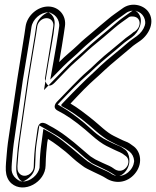

<svg xmlns="http://www.w3.org/2000/svg" viewBox="-20 -719 670 825"><path d="M187 -691C141 -691 97 -652 90 -606L85 -572L54 -378L14 -106C12 -89 10 -73 9 -58C7 -32 4 -8 5 14C6 34 13 55 29 69C82 115 175 64 176 -8C177 -49 180 -82 183 -106L186 -122C201 -113 214 -104 230 -92L262 -67C278 -54 304 -28 323 -15L335 -6C353 9 411 31 434 46C475 73 526 67 559 28C594 -13 586 -65 556 -89C543 -99 532 -107 520 -111C506 -116 482 -129 469 -135C438 -150 405 -184 381 -203C346 -231 314 -256 283 -274C301 -293 316 -310 341 -335C383 -377 389 -379 430 -418C455 -442 516 -491 540 -512C556 -527 567 -532 583 -544C623 -573 647 -628 617 -669C596 -698 544 -712 505 -682C482 -665 464 -654 442 -635C421 -617 398 -599 378 -581C356 -562 336 -547 314 -525C287 -499 263 -482 234 -452C240 -485 253 -562 254 -572L259 -606C266 -652 233 -691 187 -691ZM180 -641C199 -641 212 -625 209 -606L204 -572C200 -543 177 -411 173 -380C173 -380 180 -328 215 -364C232 -381 286 -439 306 -455C331 -476 354 -500 377 -519C409 -545 441 -572 472 -599C493 -617 510 -628 532 -644C535 -647 541 -649 553 -648C587 -645 589 -603 558 -583C557 -582 555 -582 554 -581C540 -568 524 -560 509 -546C501 -539 485 -526 462 -507C438 -488 416 -469 397 -451C379 -434 366 -421 356 -413C317 -380 260 -317 225 -282C223 -280 201 -257 229 -243C263 -226 301 -200 345 -163C363 -148 385 -127 407 -111C432 -93 442 -90 468 -77C492 -65 499 -66 521 -48C533 -39 537 -17 523 0C508 18 487 20 467 4C458 -3 444 -9 421 -19C386 -35 389 -34 369 -47L358 -56C341 -70 312 -96 297 -108L265 -133C243 -150 213 -169 191 -180C185 -183 148 -212 141 -163L133 -106C129 -79 126 -45 125 -2C124 27 88 48 66 29C53 18 54 3 56 -21C58 -48 60 -76 64 -106L103 -378L135 -572L140 -606C143 -625 161 -641 180 -641ZM187 -666H195C221 -662 239 -640 235 -610L230 -576C229 -567 216 -489 210 -456L196 -377L252 -434C280 -462 303 -479 331 -507C352 -527 371 -542 394 -562C414 -579 437 -597 458 -616C478 -633 496 -644 520 -662C548 -683 584 -672 597 -654C615 -629 602 -589 568 -564C553 -553 541 -546 523 -530C501 -510 439 -462 412 -436C373 -398 367 -395 324 -352C299 -327 283 -311 265 -292L243 -269L270 -253C299 -236 330 -212 365 -184C387 -166 421 -131 458 -113C470 -107 494 -93 512 -87C520 -84 528 -79 540 -70C558 -56 566 -19 540 12C516 41 479 45 448 25C420 7 363 -16 351 -25L338 -35V-36C322 -47 294 -73 277 -87L246 -112C229 -125 214 -135 198 -144L166 -163L159 -110C155 -85 152 -51 151 -9C151 7 144 21 134 33C109 62 69 70 46 50C37 42 30 28 30 14C29 -6 32 -30 34 -56C35 -70 37 -85 39 -102L78 -374L110 -568L115 -602C120 -636 154 -666 187 -666ZM180 -666C214 -666 239 -635 234 -602L229 -568C225 -540 205 -425 199 -383C217 -402 268 -456 290 -474C313 -493 336 -519 361 -539C393 -565 425 -591 456 -618C479 -638 497 -649 517 -664C526 -671 539 -674 555 -673C570 -672 583 -666 592 -655C602 -643 605 -629 604 -615C602 -595 592 -576 571 -562C571 -562 571 -563 570 -562C553 -547 539 -539 526 -528C517 -520 501 -507 477 -488C453 -469 433 -450 415 -433C397 -416 382 -403 372 -394C335 -363 278 -301 243 -265V-264C278 -246 319 -219 362 -182C381 -166 402 -146 422 -132C445 -115 452 -113 479 -99C499 -89 510 -88 536 -68C560 -49 564 -11 542 16C519 44 480 46 451 23C447 20 435 15 411 4C376 -12 374 -15 356 -26L355 -27L342 -37C324 -51 295 -77 281 -88L250 -113C230 -129 200 -148 180 -158C174 -161 172 -163 167 -165C167 -164 166 -161 166 -159L158 -102C154 -77 151 -43 150 -1C149 36 116 62 83 61C71 61 59 57 49 48C24 27 29 -2 31 -23C33 -49 35 -78 40 -110L79 -382L111 -576L116 -610C121 -642 148 -666 180 -666ZM187 -666C185 -666 141 -648 135 -604L130 -570L98 -376L59 -104C57 -87 55 -72 54 -57C52 -31 49 -7 50 14C51 31 59 48 67 55C73 60 77 61 77 61C81 61 130 40 131 -8C132 -50 134 -83 138 -108L149 -180L218 -140C234 -131 250 -119 267 -106L299 -81C317 -67 343 -41 358 -31L359 -30L372 -20C381 -13 438 10 468 30C485 42 489 39 498 35C504 32 512 27 519 18C547 -16 536 -61 519 -75C507 -84 499 -89 496 -90C475 -98 451 -110 439 -116C397 -136 366 -171 344 -189C310 -217 278 -241 250 -257L228 -270L243 -286C261 -305 277 -322 302 -347C345 -390 352 -392 391 -430C418 -456 480 -505 502 -525C520 -541 532 -548 547 -559C578 -581 598 -630 576 -660C564 -676 553 -674 553 -674C552 -674 547 -672 541 -667C517 -649 499 -638 480 -621C459 -602 436 -584 416 -567C393 -547 374 -532 353 -512C324 -484 302 -468 274 -440L169 -332L189 -454C195 -487 209 -565 210 -574L214 -608C221 -654 187 -666 187 -666ZM180 -666C117 -666 98 -629 95 -608L91 -574L59 -380L19 -108C15 -77 13 -49 11 -22C9 0 4 22 28 43C39 52 58 60 83 61C150 62 170 22 170 -2C171 -44 174 -78 178 -104L185 -148C200 -139 216 -129 228 -119L260 -94C274 -83 303 -57 321 -42L334 -32L336 -30C353 -20 358 -15 393 1C419 13 428 17 430 18C439 25 449 32 466 36C480 40 499 41 515 38C542 33 554 20 563 10C584 -14 583 -43 558 -63C532 -84 513 -88 498 -95C470 -109 466 -111 443 -127C424 -141 402 -161 383 -177C338 -215 298 -242 260 -261C260 -264 264 -269 265 -270C300 -306 358 -369 394 -400C405 -409 418 -422 436 -439C454 -456 475 -474 499 -493C523 -512 539 -525 548 -533C560 -544 574 -551 592 -567C611 -580 619 -593 623 -607C627 -623 626 -642 606 -657C596 -664 580 -671 559 -673C531 -675 507 -667 496 -659C476 -644 457 -633 434 -613C403 -586 372 -559 340 -533C315 -512 291 -488 268 -469C257 -460 241 -444 226 -428C235 -479 246 -550 249 -570L254 -604C257 -624 249 -666 180 -666Z"/></svg>

Font: AppleStorm
Style: XbdFaxIta
Weight: 800
Foundry: Cannot Into Space Fonts
Version: Version 1.01